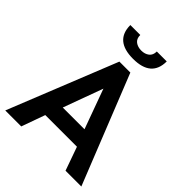

<svg xmlns="http://www.w3.org/2000/svg" viewBox="-252 -1044 1177 1177"><g transform="rotate(45 336.0 -456.0)"><path d="M336 -777.5Q178 -777.5 178 -912.5H264Q264 -879.5 284.8 -864.2Q305.5 -849 336 -849Q366.5 -849 387 -864.8Q407.5 -880.5 407.5 -912.5H493.5Q493.5 -777.5 336 -777.5ZM665.5 0H528.5L474 -153.5H199.5L144.5 0H6L289 -706.5H384ZM431 -262 337 -520 242.5 -262Z"/></g></svg>

Font: Acari Sans
Style: Bold
Weight: 700
Designer: Alfredo Marco Pradil and Stefan Peev (font) & Cristiano Sobral (main changes)
Foundry: Alfredo Marco Pradil and Stefan Peev (font) & Cristiano Sobral (main changes)
Version: Version 1.063; ttfautohint (v1.8.3)